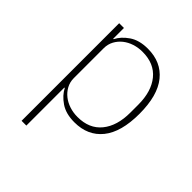

<svg xmlns="http://www.w3.org/2000/svg" viewBox="-198 -662 996 996"><g transform="rotate(45 300.0 -164.0)"><path d="M118 -516H153V-437H156Q174 -473 214 -500.5Q254 -528 317 -528Q415 -528 470 -460Q525 -392 525 -258Q525 -124 470 -56Q415 12 317 12Q254 12 214 -15.5Q174 -43 156 -79H153V200H118ZM309 -19Q395 -19 441 -75.5Q487 -132 487 -229V-287Q487 -384 441 -440.5Q395 -497 309 -497Q278 -497 250 -488Q222 -479 200.5 -462Q179 -445 166 -421Q153 -397 153 -368V-148Q153 -119 166 -95Q179 -71 200.5 -54Q222 -37 250 -28Q278 -19 309 -19Z"/></g></svg>

Font: IBM Plex Mono ExtraLight
Style: Regular
Weight: 200
Monospace: yes
Designer: Mike Abbink, Paul van der Laan, Pieter van Rosmalen
Foundry: Bold Monday
Version: Version 2.3